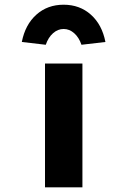

<svg xmlns="http://www.w3.org/2000/svg" viewBox="-20 -803 546 823"><path d="M172.9 0V-530.7H333.3V0ZM176.2 -611.1 73.5 -623.1Q88.1 -697.5 135.8 -740.1Q183.5 -782.8 252.7 -782.8Q321.9 -782.8 369.6 -740.1Q417.4 -697.5 431.9 -623.1L329.2 -611.1Q318.5 -642.6 298 -660.7Q277.5 -678.8 252.7 -678.8Q227.9 -678.8 207.4 -660.7Q186.9 -642.6 176.2 -611.1Z"/></svg>

Font: Lexend Tera
Style: Regular
Weight: 400
Designer: Bonnie Shaver-Troup, Thomas Jockin
Foundry: Lexend
Version: Version 1.007